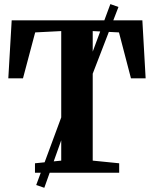

<svg xmlns="http://www.w3.org/2000/svg" viewBox="-20 -842 750 936"><path d="M278.5 -59V-690.5L151.5 -684L92 -460H20.5L37 -743H674L690 -460H618.5L560 -684L432 -690.5V-59L561 -46V0H150.5V-46ZM156.5 60 321 -384.5 364.5 -408.5 518 -822 557.5 -808 398.5 -396 354 -370 196 73.5Z"/></svg>

Font: Merriweather 60pt
Style: Bold
Weight: 700
Version: Version 2.100